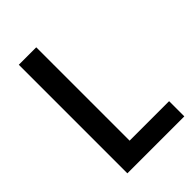

<svg xmlns="http://www.w3.org/2000/svg" viewBox="-193 -715 794 794"><g transform="rotate(-45 204.0 -317.5)"><path d="M403 -89V0H70V-635H172V-72L155 -89Z"/></g></svg>

Font: Gemunu Libre ExtraLight SemiBold
Style: Regular
Weight: 600
Version: Version 1.100